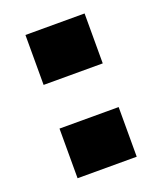

<svg xmlns="http://www.w3.org/2000/svg" viewBox="-106 -597 555 665"><g transform="rotate(-20 172.0 -264.0)"><path d="M66 -344V-528H284V-344ZM66 0V-183H284V0Z"/></g></svg>

Font: Archivo Expanded ExtraBold
Style: Regular
Weight: 800
Width: 7
Designer: Hector Gatti
Foundry: Omnibus-Type
Version: Version 2.001; ttfautohint (v1.8.3)